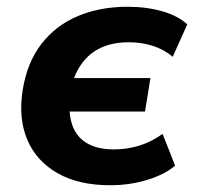

<svg xmlns="http://www.w3.org/2000/svg" viewBox="-20 -537 594 568"><path d="M306 11Q213 11 150.5 -24.5Q88 -60 61 -123Q34 -186 47 -270Q60 -352 102.5 -407Q145 -462 210.5 -489.5Q276 -517 357 -517Q414 -517 460.5 -503.5Q507 -490 534 -465L491 -369Q465 -391 431.5 -401.5Q398 -412 361 -412Q240 -412 199 -306H425L409 -207H186Q190 -151 223.5 -123Q257 -95 317 -95Q355 -95 391.5 -106Q428 -117 461 -141L498 -47Q468 -21 416 -5Q364 11 306 11Z"/></svg>

Font: Winston
Style: Bold Italic
Weight: 700
Italic angle: -9°
Designer: Original fonts by Vernon Adams / Changes by Cristiano Sobral
Foundry: Original fonts by Vernon Adams / Changes by Cristiano Sobral
Version: Version 2.503;July 17, 2020;FontCreator 13.0.0.2655 64-bit